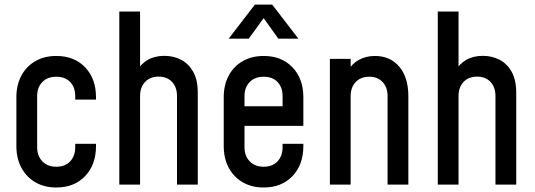

<svg xmlns="http://www.w3.org/2000/svg" viewBox="-20 -800 2318 832"><path d="M224 12.5Q172.5 12.5 133.5 -10Q94.5 -32.5 72.8 -73Q51 -113.5 51 -167V-378.5Q51 -432 72.8 -472.5Q94.5 -513 133.5 -535.2Q172.5 -557.5 224 -557.5Q302 -557.5 349 -508.2Q396 -459 396 -378.5V-368.5H306V-383.5Q306 -421.5 284.2 -444.5Q262.5 -467.5 224 -467.5Q186 -467.5 163.5 -444.5Q141 -421.5 141 -383.5V-162Q141 -124.5 163.5 -101Q186 -77.5 224 -77.5Q262.5 -77.5 284.2 -101Q306 -124.5 306 -162V-177H396V-167Q396 -86.5 349 -37Q302 12.5 224 12.5Z M497 0V-750H587V-469.5L571.5 -489.5Q589.5 -522.5 619.8 -540.2Q650 -558 692.5 -558Q732 -558 764.8 -541Q797.5 -524 817.2 -488.8Q837 -453.5 837 -399V0H747V-384Q747 -422 725.5 -445Q704 -468 667.5 -468Q630.5 -468 608.8 -445Q587 -422 587 -384V0Z M1122.5 12.5Q1071 12.5 1032 -10Q993 -32.5 971.2 -73Q949.5 -113.5 949.5 -167V-378.5Q949.5 -432 971.2 -472.5Q993 -513 1032 -535.2Q1071 -557.5 1122.5 -557.5Q1200.5 -557.5 1247.5 -508.2Q1294.5 -459 1294.5 -378.5V-254.5H1024.5V-339.5H1204.5V-383.5Q1204.5 -421.5 1182.8 -444.5Q1161 -467.5 1122.5 -467.5Q1084.5 -467.5 1062 -444.5Q1039.5 -421.5 1039.5 -383.5V-162Q1039.5 -124.5 1062 -101Q1084.5 -77.5 1122.5 -77.5Q1161 -77.5 1182.8 -101Q1204.5 -124.5 1204.5 -162V-177H1294.5V-167Q1294.5 -86.5 1247.5 -37Q1200.5 12.5 1122.5 12.5ZM971 -632.5 1084.5 -780H1159.5L1273 -632.5H1186L1122.5 -721.5L1058 -632.5Z M1409.5 0V-545H1499.5V-467.5L1483.5 -485.5Q1501.5 -521 1532.8 -539.2Q1564 -557.5 1605 -557.5Q1671 -557.5 1710.2 -511Q1749.5 -464.5 1749.5 -383.5V0H1659.5V-383.5Q1659.5 -421.5 1638 -444.5Q1616.5 -467.5 1580 -467.5Q1543 -467.5 1521.2 -444.5Q1499.5 -421.5 1499.5 -383.5V0Z M1877 0V-750H1967V-469.5L1951.5 -489.5Q1969.5 -522.5 1999.8 -540.2Q2030 -558 2072.5 -558Q2112 -558 2144.8 -541Q2177.5 -524 2197.2 -488.8Q2217 -453.5 2217 -399V0H2127V-384Q2127 -422 2105.5 -445Q2084 -468 2047.5 -468Q2010.5 -468 1988.8 -445Q1967 -422 1967 -384V0Z"/></svg>

Font: Mohave Light Medium
Style: Regular
Weight: 500
Version: Version 2.003